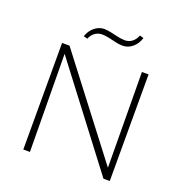

<svg xmlns="http://www.w3.org/2000/svg" viewBox="-148 -984 1062 1114"><g transform="rotate(20 382.5 -426.5)"><path d="M117 0V-658H152L158 0ZM632 0H612L134 -628V-658H163L631 -47ZM651 -658V0H615L610 -658ZM246 -731 222 -738Q230 -762 245 -780Q260 -798 279.5 -808Q299 -818 320 -818Q338 -818 361.5 -813Q385 -808 409 -802.5Q433 -797 453 -797Q479 -797 498 -812Q517 -827 527 -853L551 -846Q539 -808 512 -785.5Q485 -763 451 -763Q430 -763 407 -768.5Q384 -774 361.5 -779Q339 -784 320 -784Q296 -784 276.5 -771Q257 -758 246 -731Z"/></g></svg>

Font: Ysabeau ExtraLight
Style: Regular
Weight: 250
Designer: Christian Thalmann (Catharsis Fonts)
Version: Version 2.002